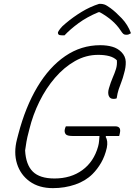

<svg xmlns="http://www.w3.org/2000/svg" viewBox="-20 -954 698 994"><path d="M321 -300H577Q592 -300 598.5 -291.5Q605 -283 600 -262L597 -250H529L527 -245Q540 -225 533 -189Q523 -145 503.5 -111.5Q484 -78 459 -53Q423 -17 369 1.5Q315 20 254 20Q182 20 134 -14.5Q86 -49 68 -106.5Q50 -164 68 -233L75 -260Q112 -401 173.5 -504Q235 -607 317.5 -663.5Q400 -720 499 -720Q534 -720 561.5 -712Q589 -704 608 -685Q630 -663 631 -634.5Q632 -606 622 -573Q616 -549 608.5 -530Q601 -511 594.5 -491.5Q588 -472 584 -445Q578 -442 568 -442Q549 -442 543 -458Q537 -474 544 -497Q553 -528 563.5 -552Q574 -576 580.5 -597Q587 -618 585 -642Q570 -657 545.5 -663.5Q521 -670 488 -670Q425 -670 368.5 -638Q312 -606 265 -551.5Q218 -497 184 -428Q150 -359 132 -285L128 -269Q121 -244 117 -220.5Q113 -197 110 -175Q114 -101 150 -65.5Q186 -30 262 -30Q347 -30 406.5 -73.5Q466 -117 488 -196Q492 -211 493 -224.5Q494 -238 495 -250H356Q327 -250 320 -259.5Q313 -269 315 -282Q316 -287 317.5 -292Q319 -297 321 -300ZM493 -934H502Q509 -934 519.5 -931Q530 -928 552 -912Q578 -893 610 -859.5Q642 -826 658 -782Q651 -778 646.5 -776Q642 -774 633 -774Q624 -774 618.5 -778.5Q613 -783 604 -797Q587 -823 560.5 -846.5Q534 -870 496 -891H490Q430 -866 386.5 -834Q343 -802 314 -771H302Q287 -771 283 -775.5Q279 -780 280 -787Q282 -792 291 -804.5Q300 -817 321 -834Q359 -866 402.5 -892.5Q446 -919 493 -934Z"/></svg>

Font: Recursive Sn Csl St Lt
Style: Italic
Weight: 300
Italic angle: -15°
Version: Version 1.079;hotconv 1.0.112;makeotfexe 2.5.65598; ttfautoh